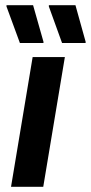

<svg xmlns="http://www.w3.org/2000/svg" viewBox="-20 -720 350 740"><path d="M22.5 0 105.8 -500H230L146.7 0ZM56.7 -554.2 5 -695V-700H107.5L147.5 -559.2V-554.2ZM219.2 -554.2 168.3 -695V-700H270.8L310 -559.2V-554.2Z"/></svg>

Font: Familjen Grotesk SemiBold
Style: Italic
Weight: 600
Italic angle: -9.46201°
Designer: Anders Wikstroem, Jonas Baeckman, Matilda Gysing, Kristian Moeller
Foundry: Familjen STHLM AB
Version: Version 2.002